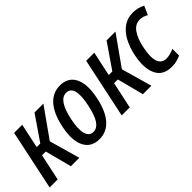

<svg xmlns="http://www.w3.org/2000/svg" viewBox="17 -1082 1624 1624"><g transform="rotate(-45 829.0 -269.5)"><path d="M5 0 119 -539H216L169 -319H212L363 -539H469L282 -275L360 0H259L197 -238H152L101 0Z M593 10Q495 10 455.5 -69.5Q416 -149 446 -291Q473 -418 531.5 -483.5Q590 -549 675 -549Q774 -549 813 -470Q852 -391 822 -249Q795 -120 736.5 -55Q678 10 593 10ZM600 -70Q644 -70 675 -116Q706 -162 726 -260Q770 -468 669 -468Q625 -468 593.5 -421.5Q562 -375 542 -279Q521 -177 536 -123.5Q551 -70 600 -70Z M867 0 981 -539H1078L1031 -319H1074L1225 -539H1331L1144 -275L1222 0H1121L1059 -238H1014L963 0Z M1459 10Q1354 10 1316 -70.5Q1278 -151 1307 -288Q1323 -363 1355 -422Q1387 -481 1435 -515Q1483 -549 1548 -549Q1608 -549 1658 -522L1623 -443Q1607 -453 1587.5 -459.5Q1568 -466 1549 -466Q1492 -466 1456.5 -413.5Q1421 -361 1405 -281Q1383 -180 1400.5 -126Q1418 -72 1476 -72Q1495 -72 1518.5 -77.5Q1542 -83 1568 -95V-15Q1544 -3 1515.5 3.5Q1487 10 1459 10Z"/></g></svg>

Font: Noto Sans Condensed Medium
Style: Italic
Weight: 500
Width: 3
Italic angle: -12°
Designer: Monotype Design Team
Foundry: Monotype Imaging Inc.
Version: Version 2.013; ttfautohint (v1.8.4.7-5d5b)